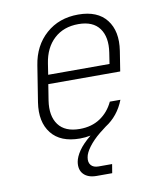

<svg xmlns="http://www.w3.org/2000/svg" viewBox="-84 -630 768 894"><g transform="rotate(-10 300.0 -182.5)"><path d="M301 195Q260 195 239.5 173.5Q219 152 225 115Q229 92 247.5 64.5Q266 37 305 5Q280 10 255 10Q163 10 120 -44.5Q77 -99 91 -190L118 -360Q132 -451 193.5 -505.5Q255 -560 346 -560Q437 -560 479.5 -505.5Q522 -451 508 -360L493 -265H153L141 -190Q130 -118 161 -76Q192 -34 262 -34Q318 -34 358.5 -61Q399 -88 421 -135H471Q443 -63 382 -24L351 0Q318 27 297.5 54.5Q277 82 274 103Q270 126 281.5 139.5Q293 153 317 153H381L374 195ZM160 -308H450L458 -360Q469 -432 438.5 -474Q408 -516 339 -516Q269 -516 224 -474.5Q179 -433 168 -360Z"/></g></svg>

Font: JetBrains Mono Thin
Style: Italic
Weight: 100
Italic angle: -9°
Monospace: yes
Designer: Philipp Nurullin, Konstantin Bulenkov
Foundry: JetBrains
Version: Version 2.305; ttfautohint (v1.8.4.7-5d5b)